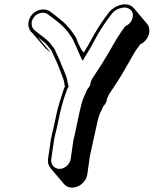

<svg xmlns="http://www.w3.org/2000/svg" viewBox="-20 -703 705 880"><path d="M380 97 392 12C393 6 395 -2 397 -10C399 -18 405 -46 415 -93C425 -140 432 -171 439 -185C446 -199 451 -209 453 -215C463 -226 468 -235 469 -243C470 -251 474 -259 480 -271C511 -317 536 -356 554 -388C582 -438 600 -469 608 -480C616 -491 621 -497 623 -500C635 -505 645 -514 653 -526C669 -549 668 -578 654 -594L594 -665C564 -700 505 -679 479 -646C453 -612 429 -577 410 -542C385 -496 378 -485 364 -462L352 -477C346 -491 334 -512 331 -525C320 -548 288 -588 266 -606C250 -619 223 -641 210 -650C183 -669 144 -658 125 -634C101 -604 108 -566 129 -551L190 -480L213 -462L153 -533C175 -516 190 -504 197 -495C204 -487 211 -477 216 -471C219 -462 241 -418 243 -412C247 -400 272 -341 274 -327C275 -317 276 -310 278 -307C277 -304 276 -302 274 -300C270 -289 267 -278 264 -269C255 -237 247 -220 238 -176L225 -116C221 -98 216 -81 213 -63L200 26C198 43 202 56 212 68L272 139C282 151 295 157 311 157C343 157 375 130 380 97ZM253 71C229 71 211 51 215 26L228 -63C231 -81 236 -98 240 -115L253 -175C265 -229 272 -251 288 -294C292 -300 293 -303 295 -309C292 -316 291 -316 289 -331C287 -344 282 -359 273 -380C264 -400 259 -412 257 -418C255 -425 233 -470 229 -480C224 -486 219 -492 213 -501C205 -512 189 -526 163 -545L140 -563C131 -570 126 -579 125 -592C123 -631 170 -659 200 -637C232 -613 267 -589 293 -554C305 -538 313 -525 316 -518C319 -510 321 -506 325 -498C332 -485 341 -460 347 -448L359 -424L374 -450C375 -452 379 -459 385 -468C392 -478 404 -501 423 -536C442 -570 465 -604 491 -638C504 -655 520 -664 543 -668C568 -672 589 -655 589 -635C589 -607 572 -590 553 -582C548 -574 547 -573 536 -558C527 -545 508 -515 480 -465C462 -434 438 -395 407 -349C399 -338 394 -323 393 -313C393 -311 386 -300 379 -292C376 -284 373 -277 365 -260C357 -243 349 -211 339 -164C329 -118 324 -90 322 -83C320 -74 317 -65 316 -58L304 26C300 50 277 71 253 71Z"/></svg>

Font: AppleStorm
Style: ShdXbdIta
Weight: 800
Foundry: Cannot Into Space Fonts
Version: Version 1.01